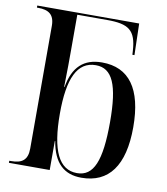

<svg xmlns="http://www.w3.org/2000/svg" viewBox="-85 -831 795 913"><g transform="rotate(10 312.0 -375.0)"><path d="M369 10C501 10 571 -83 571 -269C571 -455 502 -547 372 -547C284 -547 233 -500 216 -401H214C216 -475 216 -545 216 -580V-750H360C464 -750 500 -726 506 -626L507 -608H517L513 -760H21V-750H27C77 -750 106 -732 106 -677V-84C106 -28 78 -10 27 -10H18V0H215V-140H217C234 -37 285 10 369 10ZM345 -8C258 -8 216 -94 216 -273C216 -442 255 -529 345 -529C425 -529 458 -454 458 -274C458 -86 425 -8 345 -8Z"/></g></svg>

Font: Noto Serif Display Medium
Style: Regular
Weight: 500
Designer: Monotype Design Team
Foundry: Monotype Imaging Inc.
Version: Version 2.009